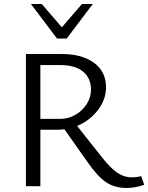

<svg xmlns="http://www.w3.org/2000/svg" viewBox="-20 -927 738 956"><path d="M109 -658H287Q389 -658 448.5 -614Q508 -570 508 -492Q508 -432 467.5 -379Q427 -326 364 -300L485 -147Q531 -89 564.5 -66.5Q598 -44 635 -44Q661 -44 683 -50L698 -7Q653 9 611 9Q551 9 508.5 -19.5Q466 -48 415 -121L301 -283Q281 -281 271 -281H181V0H109ZM134 -907H188L288 -791L388 -907H442L312 -735H264ZM280 -335Q320 -335 355 -355Q390 -375 411.5 -408.5Q433 -442 433 -480Q433 -538 393.5 -570.5Q354 -603 281 -603H181V-335Z"/></svg>

Font: LXGW Bright TC
Style: Regular
Weight: 400
Designer: Christian Thalmann (Catharsis Fonts)
Foundry: LXGW / Christian Thalmann (Catharsis Fonts) / Fontworks Inc.
Version: Version 5.501